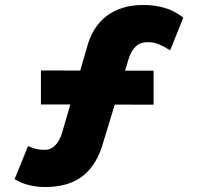

<svg xmlns="http://www.w3.org/2000/svg" viewBox="-20 -723 799 774"><path d="M162 31Q124 31 92 22Q60 13 39 -1L93 -134Q112 -126 126 -122.5Q140 -119 160 -119Q179 -119 192.5 -128.5Q206 -138 216 -154.5Q226 -171 232 -194L329 -526Q350 -612 408.5 -657.5Q467 -703 558 -703Q603 -703 643 -691.5Q683 -680 719 -652L666 -520Q641 -536 620.5 -544.5Q600 -553 576 -553Q545 -553 527 -535.5Q509 -518 499 -487L398 -155Q373 -61 315.5 -15Q258 31 162 31ZM145 -302V-439L599 -438V-301Z"/></svg>

Font: Lexend Giga
Style: Bold
Weight: 700
Version: Version 1.007